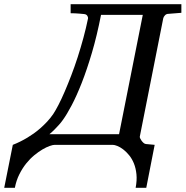

<svg xmlns="http://www.w3.org/2000/svg" viewBox="-108 -691 885 916"><path d="M374 -620.1Q354.5 -520.5 330.6 -439.5Q306.6 -358.4 282 -295.7Q257.3 -232.9 234.1 -189Q210.9 -145 192.9 -120.1Q184.1 -107.4 172.9 -95Q161.6 -82.5 151.9 -72.8Q140.1 -61 127.9 -50.8H460L573.2 -620.1ZM695.8 -625Q685.5 -625 679 -617.9Q672.4 -610.8 670.9 -604L559.1 -40Q558.1 -36.6 560.8 -30.8Q563.5 -24.9 567.6 -19.3Q571.8 -13.7 577.1 -9Q582.5 -4.4 587.9 -3.9L629.9 0L589.8 205.1H539.1Q545.9 169.4 543 140.4Q540 111.3 530.8 88.6Q521.5 65.9 507.8 49.3Q494.1 32.7 479.7 21.7Q465.3 10.7 451.9 5.4Q438.5 0 429.7 0H152.8Q144.5 0 129.2 5.4Q113.8 10.7 95 21.7Q76.2 32.7 55.9 49.3Q35.6 65.9 17.3 88.6Q-1 111.3 -15.6 140.4Q-30.3 169.4 -37.1 205.1H-87.9L-46.9 0Q-11.7 -13.7 22.5 -34.2Q37.1 -43 53 -54.2Q68.8 -65.4 85 -79.6Q101.1 -93.8 116.7 -110.4Q132.3 -127 146 -147Q156.7 -163.1 170.9 -190.4Q185.1 -217.8 200.4 -253.4Q215.8 -289.1 231.9 -331.1Q248 -373 262.7 -418.5Q277.3 -463.9 290 -510.7Q302.7 -557.6 312 -603Q313 -608.9 308.3 -616Q303.7 -623 293 -624Q282.2 -625 271 -626Q261.2 -627 250 -627.4Q238.8 -627.9 229 -627.9V-670.9H757.3V-629.9Z"/></svg>

Font: Charis SIL CyrE
Style: Italic
Weight: 400
Italic angle: -11°
Foundry: SIL International
Version: Version 5.000